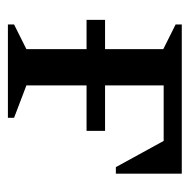

<svg xmlns="http://www.w3.org/2000/svg" viewBox="-17 -474 491 498"><g transform="rotate(90 229.0 -225.5)"><path d="M32 -204V-252H108V-403L44 -435V-451H431V-280H414L346 -404H202V-252H320V-204H202V-48L286 -16V0H44V-16L108 -48V-204Z"/></g></svg>

Font: Spectral Medium
Style: Regular
Weight: 500
Designer: Jean-Baptiste Levee
Foundry: Production Type
Version: Version 2.001